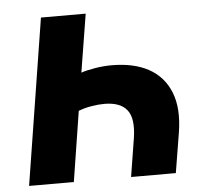

<svg xmlns="http://www.w3.org/2000/svg" viewBox="-51 -758 863 812"><g transform="rotate(-5 380.5 -352.5)"><path d="M40 0 152 -705H342L302 -458Q325 -466 361 -472Q397 -478 432 -478Q526 -478 589 -443.5Q652 -409 679.5 -340.5Q707 -272 691 -171L663 0H473L499 -162Q512 -245 483.5 -281.5Q455 -318 387 -318Q362 -318 332 -313Q302 -308 277 -298L230 0Z"/></g></svg>

Font: Nunito Sans 8pt Black
Style: Italic
Weight: 900
Italic angle: -9°
Version: Version 3.101;gftools[0.9.27]